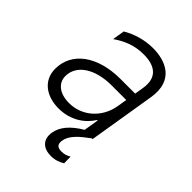

<svg xmlns="http://www.w3.org/2000/svg" viewBox="-218 -665 991 991"><g transform="rotate(45 277.0 -169.5)"><path d="M311.8 -552.9C249.3 -552.9 191.4 -535.2 143.1 -506.7L132.1 -440C178.3 -471.9 230.1 -496.1 299.4 -496.1C389.9 -496.1 432.9 -454.2 419.7 -371.8L411.6 -321.4H305C136 -321.4 28.8 -239.7 28.8 -120.4C28.8 -36.6 95.5 12.4 185.7 12.4C274.5 12.4 336.3 -33.7 369 -86.3H372.9L359.4 -5C292.6 34.4 258.2 77.8 250.4 123.9C240.4 182.9 275.9 214.1 331.3 214.1C362.2 214.1 387.4 204.2 406.6 192.1L405.9 144.2C392 152 376.1 159.1 354.8 159.1C322.1 159.1 311.8 145.2 316.8 116.1C323.9 71.7 366.1 37.3 416.5 0H422.2L482.2 -366.1C506.7 -515.6 398.8 -552.9 311.8 -552.9ZM204.2 -45.5C137.8 -45.5 92.7 -78.1 92.7 -131C92.7 -210.9 173.7 -265.6 295.8 -265.6H402.3L393.8 -213.1C378.2 -117.9 302.6 -45.5 204.2 -45.5Z"/></g></svg>

Font: TID UI Light
Style: Italic
Weight: 300
Italic angle: -9.39999°
Designer: The TID Project Authors
Foundry: Bakken & Bæck
Version: Version 1.001;hotconv 1.0.109;makeotfexe 2.5.65596